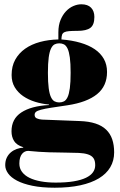

<svg xmlns="http://www.w3.org/2000/svg" viewBox="-20 -646 559 896"><path d="M256.3 -443.8Q244.6 -443.8 234.9 -439Q225.1 -434.1 218 -419.4Q210.9 -404.8 207.3 -377.7Q203.6 -350.6 203.6 -306.2Q203.6 -261.7 207.3 -234.4Q210.9 -207 218 -192.4Q225.1 -177.7 234.9 -172.9Q244.6 -168 256.3 -168Q268.6 -168 278.3 -172.9Q288.1 -177.7 295.2 -192.4Q302.2 -207 305.9 -234.4Q309.6 -261.7 309.6 -306.2Q309.6 -350.6 305.9 -377.7Q302.2 -404.8 295.2 -419.4Q288.1 -434.1 278.3 -439Q268.6 -443.8 256.3 -443.8ZM70.3 117.2Q70.3 139.6 82.8 156.2Q95.2 172.9 117.4 183.8Q139.6 194.8 170.9 200.4Q202.1 206.1 239.7 206.1Q289.1 206.1 324 200.2Q358.9 194.3 381.1 183.6Q403.3 172.9 413.8 158Q424.3 143.1 424.3 125Q424.3 103.5 416 91.8Q407.7 80.1 390.6 74.5Q373.5 68.8 347.9 67.6Q322.3 66.4 287.4 66.2Q252.4 65.9 208.5 64.7Q164.6 63.5 111.3 58.1Q103.5 58.1 96.2 61.5Q88.9 64.9 83 72Q77.1 79.1 73.7 90.3Q70.3 101.6 70.3 117.2ZM208.5 -158.2Q175.3 -161.1 143.8 -170.9Q112.3 -180.7 87.9 -197.5Q63.5 -214.4 48.8 -238.8Q34.2 -263.2 34.2 -295.9Q34.2 -336.9 51 -367.4Q67.9 -397.9 97.4 -418.7Q127 -439.5 166.7 -450.2Q206.5 -460.9 252.4 -461.9V-495.1Q252.4 -528.3 262.5 -552.7Q272.5 -577.1 288.1 -593.5Q303.7 -609.9 322.5 -617.9Q341.3 -626 359.4 -626Q389.6 -626 405 -610.1Q420.4 -594.2 420.4 -566.9Q420.4 -529.8 401.6 -515.9Q382.8 -502 342.3 -502Q317.4 -502 302.5 -500.7Q287.6 -499.5 279.8 -495.4Q272 -491.2 269.5 -483.4Q267.1 -475.6 266.6 -461.9Q315.9 -458 355.2 -446.5Q394.5 -435.1 422.1 -416.3Q449.7 -397.5 464.6 -371.1Q479.5 -344.7 479.5 -310.1Q479.5 -244.1 432.6 -206.3Q385.7 -168.5 295.4 -154.8Q248.5 -147.9 218.8 -143.3Q189 -138.7 171.6 -134Q154.3 -129.4 147.9 -124Q141.6 -118.7 141.6 -109.9Q141.6 -98.1 151.9 -93.5Q162.1 -88.9 176.3 -87.9L352.5 -81.1Q395 -79.6 425.5 -69.6Q456.1 -59.6 475.3 -41Q494.6 -22.5 503.7 4.2Q512.7 30.8 512.7 64.9Q512.7 104 494.6 134.5Q476.6 165 441.4 186.3Q406.2 207.5 354.5 218.8Q302.7 230 235.4 230Q174.8 230 131.1 220.9Q87.4 211.9 59.3 197Q31.2 182.1 17.8 163.3Q4.4 144.5 4.4 125Q4.4 104.5 11.7 89.6Q19 74.7 31 64.7Q43 54.7 58.1 49.3Q73.2 43.9 88.4 43V41Q57.6 31.2 45.7 12Q33.7 -7.3 33.7 -33.2Q33.7 -91.3 79.6 -121.3Q125.5 -151.4 208.5 -155.8Z"/></svg>

Font: XB Zar
Style: Bold
Weight: 700
Designer: Behnam
Foundry: Irmug
Version: Version 8.005 2009